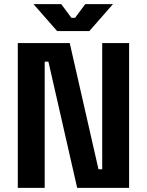

<svg xmlns="http://www.w3.org/2000/svg" viewBox="-20 -908 710 928"><path d="M66 0V-700H317L456 -90H474V-700H604V0H353L214 -610H196V0ZM256 -758 142 -888H276L325 -822H343L392 -888H526L412 -758Z"/></svg>

Font: Space Grotesk
Style: Bold
Weight: 700
Designer: Florian Karsten
Foundry: Florian Karsten
Version: Version 2.000